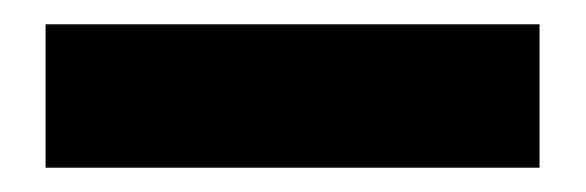

<svg xmlns="http://www.w3.org/2000/svg" viewBox="-20 0 482 158"><path d="M424 138H17.5V20H424Z"/></svg>

Font: Anek Malayalam
Style: Bold
Weight: 700
Version: Version 1.003